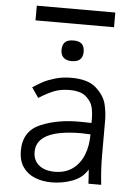

<svg xmlns="http://www.w3.org/2000/svg" viewBox="-61 -972 723 1028"><g transform="rotate(5 300.0 -458.0)"><path d="M77 -144.5Q77 -251 169.8 -289.8Q262.5 -328.5 384 -326.5L441 -325.5V-348Q441 -380.5 434 -410.2Q427 -440 397.8 -465.5Q368.5 -491 308.5 -491Q261.5 -491 225.2 -476.5Q189 -462 145 -434L108 -488Q139 -508 163.2 -521Q187.5 -534 226.8 -545.5Q266 -557 313.5 -557Q403 -557 447.2 -516.8Q491.5 -476.5 502 -431.5Q512.5 -386.5 512.5 -345V-154Q512.5 -84 521.5 0H453Q452 -11.5 451 -34.5L448 -76Q421.5 -30.5 367.8 -10.2Q314 10 256 10Q204.5 10 164 -6.8Q123.5 -23.5 100.2 -58.2Q77 -93 77 -144.5ZM441 -264Q407.5 -266 393.5 -266Q151 -266 151 -145Q151 -99.5 182.2 -73.8Q213.5 -48 267.5 -48Q324 -48 363 -76.2Q402 -104.5 421.5 -153.2Q441 -202 441 -264ZM247 -701.5Q247 -729 261.2 -743Q275.5 -757 306.5 -757Q338 -757 352 -743Q366 -729 366 -701.5Q366 -646 306.5 -646Q277.5 -646 262.2 -660.2Q247 -674.5 247 -701.5ZM94.5 -925.5H516.5V-846.5H94.5Z"/></g></svg>

Font: JuliaMono Light
Style: Regular
Weight: 300
Monospace: yes
Designer: cormullion
Foundry: corm
Version: Version 0.054; ttfautohint (v1.8.4)